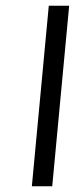

<svg xmlns="http://www.w3.org/2000/svg" viewBox="-20 -649 292 669"><path d="M91 0 150 -629H221L162 0Z"/></svg>

Font: Karla
Style: Italic
Weight: 400
Italic angle: -8°
Designer: Jonathan Pinhorn
Version: Version 2.004;gftools[0.9.33]